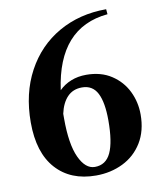

<svg xmlns="http://www.w3.org/2000/svg" viewBox="-79 -747 688 820"><g transform="rotate(-10 265.0 -337.0)"><path d="M504 -215Q504 -144 473 -93.5Q442 -43 389 -17Q336 9 272 9Q162 9 99 -61Q36 -131 36 -262Q36 -388 87.5 -483.5Q139 -579 230 -631Q321 -683 437 -683L439 -661Q223 -641 186 -376Q208 -398 238 -410Q268 -422 304 -422Q368 -422 413 -392.5Q458 -363 481 -316Q504 -269 504 -215ZM364 -214Q364 -292 343.5 -332Q323 -372 277 -372Q238 -372 213.5 -346.5Q189 -321 179 -275V-254Q179 -143 205.5 -85.5Q232 -28 273 -28Q321 -28 342.5 -74Q364 -120 364 -214Z"/></g></svg>

Font: Ibarra Real Nova
Style: Bold
Weight: 700
Designer: Jose Maria Ribagorda & Octavio Pardo
Foundry: Jose Maria Ribagorda
Version: Version 1.014